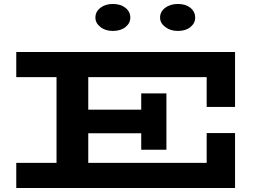

<svg xmlns="http://www.w3.org/2000/svg" viewBox="-20 -948 1315 968"><path d="M1022 -409V-559H425V-395H692V-477H819V-193H692V-276H425V-127H1022V-277H1165V0H62V-127H265V-559H62V-686H1165V-409ZM461 -859Q461 -889 486 -908.5Q511 -928 549 -928Q588 -928 612.5 -908.5Q637 -889 637 -859Q637 -831 612.5 -811.5Q588 -792 549 -792Q511 -792 486 -812Q461 -832 461 -859ZM787 -859Q787 -889 812.5 -908.5Q838 -928 877 -928Q916 -928 940 -908.5Q964 -889 964 -859Q964 -831 940 -811.5Q916 -792 877 -792Q839 -792 813 -812Q787 -832 787 -859Z"/></svg>

Font: BioRhyme Expanded ExtraBold
Style: Regular
Weight: 800
Width: 7
Designer: Aoife Mooney
Foundry: Aoife Mooney Type
Version: Version 1.001